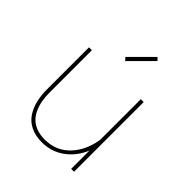

<svg xmlns="http://www.w3.org/2000/svg" viewBox="-194 -812 945 945"><g transform="rotate(45 278.0 -340.0)"><path d="M356.9 -689.9 371.1 -675.8 258.8 -563 245.1 -578.1ZM465.8 -484.9V0H445.8V-127Q419.4 -64 368.2 -27.1Q316.9 9.8 251 9.8Q206.5 9.8 173.6 -6.1Q140.6 -22 121.6 -50.5Q102.5 -79.1 93.8 -114.3Q85 -149.4 85 -191.9V-484.9H105V-191.9Q105 -161.6 109.4 -135.5Q113.8 -109.4 124.3 -85.9Q134.8 -62.5 151.1 -45.9Q167.5 -29.3 192.9 -19.5Q218.3 -9.8 251 -9.8Q323.7 -9.8 372.3 -54.7Q420.9 -99.6 439.9 -172.9Q445.8 -199.2 445.8 -203.1V-484.9Z"/></g></svg>

Font: Genome Thin
Style: Regular
Weight: 250
Designer: Alfredo Marco Pradil
Version: Version 1.001